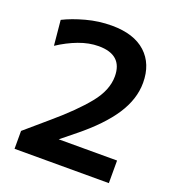

<svg xmlns="http://www.w3.org/2000/svg" viewBox="-129 -802 821 903"><g transform="rotate(20 282.0 -350.5)"><path d="M45 0V-89.5L158.5 -187Q258.5 -272 315.2 -341.8Q372 -411.5 372 -481Q372 -589 252.5 -589Q204.5 -589 153.2 -569.8Q102 -550.5 53.5 -518.5L41.5 -644Q87 -667 149.8 -684Q212.5 -701 277.5 -701Q388.5 -701 447.8 -646.8Q507 -592.5 507 -498Q507 -416 454.5 -336Q402 -256 296 -170.5L225 -113H517V0Z"/></g></svg>

Font: Heraclito SemiBold
Style: Regular
Weight: 600
Designer: Kostas Bartsokas (font) & Cristiano Sobral (main changes)
Foundry: Kostas Bartsokas (font) & Cristiano Sobral (main changes)
Version: Version 1.00;July 8, 2020;FontCreator 13.0.0.2655 64-bit